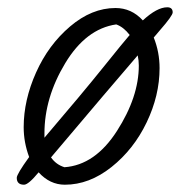

<svg xmlns="http://www.w3.org/2000/svg" viewBox="-20 -524 499 527"><path d="M418 -337Q418 -262 382.5 -188Q347 -114 286 -65.5Q225 -17 158 -17Q117 -17 86 -51Q58 -17 46 -17Q26 -17 26 -36Q26 -46 60 -93Q45 -133 45 -175Q45 -249 79 -325Q113 -401 172.5 -451.5Q232 -502 297 -502Q341 -502 372 -468Q411 -504 439 -504Q454 -504 454 -490Q454 -481 419 -441L402 -421Q418 -381 418 -337ZM102 -158V-146Q207 -269 264 -340Q321 -411 336 -428Q319 -450 299 -457Q216 -445 159 -350.5Q102 -256 102 -158ZM361 -344Q361 -358 358 -372Q289 -292 120 -92Q134 -72 157 -65Q241 -71 301 -164.5Q361 -258 361 -344Z"/></svg>

Font: Kalam Light
Style: Regular
Weight: 300
Version: Version 2.001;PS 1.0;hotconv 1.0.79;makeotf.lib2.5.61930; tt